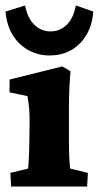

<svg xmlns="http://www.w3.org/2000/svg" viewBox="-29 -681 360 701"><path d="M11.7 0 8.8 -49.8 73.2 -65.4Q74.2 -69.3 75.2 -85Q76.2 -100.6 77.1 -121.1Q78.1 -141.6 78.1 -161.1L79.1 -234.4Q79.1 -262.7 77.6 -282.7Q76.2 -302.7 71.3 -330.1L5.9 -343.8V-390.6L198.2 -438.5L228.5 -420.9Q225.6 -388.7 224.1 -356.4Q222.7 -324.2 222.7 -284.2V-159.2Q222.7 -131.8 224.1 -102.5Q225.6 -73.2 227.5 -65.4L292 -49.8L289.1 0ZM248 -661.1 311.5 -638.7Q306.6 -567.4 263.2 -522.9Q219.7 -478.5 152.3 -478.5Q108.4 -478.5 72.8 -499Q37.1 -519.5 16.1 -555.2Q-4.9 -590.8 -8.8 -638.7L62.5 -661.1Q71.3 -615.2 96.2 -590.8Q121.1 -566.4 155.3 -566.4Q190.4 -566.4 214.8 -590.8Q239.3 -615.2 248 -661.1Z"/></svg>

Font: Crimson Pro ExtraBold
Style: Regular
Weight: 800
Designer: Jacques Le Bailly
Foundry: Baron von Fonthausen
Version: Version 1.003